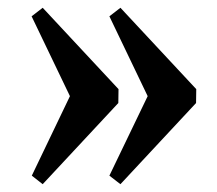

<svg xmlns="http://www.w3.org/2000/svg" viewBox="-20 -473 555 492"><path d="M283.2 -209 89.4 -1 61.5 -22.9 159.2 -226.6 61 -431.2 89.4 -453.1 283.7 -244.6ZM482.4 -209 288.6 -1 260.3 -22.9 358.4 -226.6 260.3 -431.2 288.6 -453.1 482.9 -244.6Z"/></svg>

Font: Gentium Plus
Style: Bold
Weight: 700
Designer: Victor Gaultney, Annie Olsen, Iska Routamaa, Becca Hirsbrunner
Foundry: SIL International
Version: Version 6.101